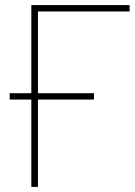

<svg xmlns="http://www.w3.org/2000/svg" viewBox="-20 -734 529 754"><path d="M489 -714V-689H129V-368H349V-343H129V0H103V-343H18V-368H103V-714Z"/></svg>

Font: Noto Sans Thin
Style: Regular
Weight: 100
Designer: Monotype Design Team
Foundry: Monotype Imaging Inc.
Version: Version 2.007